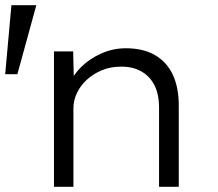

<svg xmlns="http://www.w3.org/2000/svg" viewBox="-37 -720 840 740"><path d="M-17 -434 7 -700H103L30 -434ZM171 0V-522H245L248 -397L230 -394Q244 -430 275.5 -461.5Q307 -493 352.5 -513.5Q398 -534 448 -534Q515 -534 560.5 -507.5Q606 -481 629 -432Q652 -383 652 -313V0H576V-305Q576 -357 558 -392Q540 -427 506.5 -445.5Q473 -464 428 -463Q388 -463 355 -449Q322 -435 297.5 -412.5Q273 -390 259.5 -361.5Q246 -333 246 -303V0H209Q199 0 189.5 0Q180 0 171 0Z"/></svg>

Font: Lexend Exa Light
Style: Regular
Weight: 300
Designer: Bonnie Shaver-Troup, Thomas Jockin
Foundry: Lexend
Version: Version 1.007